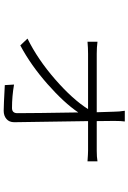

<svg xmlns="http://www.w3.org/2000/svg" viewBox="152 -797 696 1040"><g transform="rotate(90 500.0 -277.0)"><path d="M636 -453H796Q830 -453 854 -457V-403Q812 -406 796 -406H636Q642 -42 642 -6Q642 21 624.5 36Q607 51 580 51Q552 51 441 45L438 -5Q502 6 565 6Q593 6 593 -23Q593 -115 589 -353Q537 -276 435 -186Q333 -96 226 -39L189 -78Q301 -133 409.5 -227.5Q518 -322 571 -406H272Q239 -406 206 -403V-457Q237 -453 271 -453H588Q586 -525 585 -547Q585 -573 580 -605H638Q635 -586 635 -547Q635 -497 636 -453Z"/></g></svg>

Font: Noto Sans Korean Light
Style: Regular
Weight: 300
Designer: Ryoko NISHIZUKA  (kana & ideographs); Paul D. Hunt (Latin, Greek & Cyrillic); Wenlong ZHANG  (bopomofo); Sandoll Communi
Foundry: Adobe Systems Incorporated
Version: Version 1.000;PS 1;hotconv 1.0.78;makeotf.lib2.5.61930